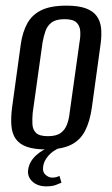

<svg xmlns="http://www.w3.org/2000/svg" viewBox="-20 -523 398 681"><path d="M144 7Q102 7 76 -2Q50 -11 36.5 -29.5Q23 -48 20.5 -76.5Q18 -105 23 -143L54 -368Q60 -409 76.5 -439.5Q93 -470 126 -486.5Q159 -503 216 -503Q258 -503 284 -493.5Q310 -484 323 -466Q336 -448 338.5 -423.5Q341 -399 337 -368L306 -143Q299 -92 281.5 -58.5Q264 -25 231 -9Q198 7 144 7ZM150 -40Q180 -40 195.5 -51.5Q211 -63 218 -82.5Q225 -102 227 -123L262 -373Q266 -395 264.5 -413.5Q263 -432 251 -443.5Q239 -455 209 -455Q179 -455 163.5 -443.5Q148 -432 141.5 -413.5Q135 -395 131 -373L96 -123Q94 -102 95 -82.5Q96 -63 108 -51.5Q120 -40 150 -40ZM144 138Q113 138 94.5 120.5Q76 103 80 78Q84 50 108 28Q132 6 160 -1L195 0Q167 11 151 30Q135 49 133 68Q130 87 141.5 97Q153 107 165 107Q174 107 180.5 105Q187 103 191 101L198 125Q191 128 178 133Q165 138 144 138Z"/></svg>

Font: Alumni Sans Thin Medium
Style: Italic
Weight: 500
Italic angle: -8°
Version: Version 1.016